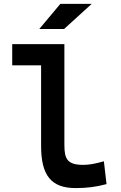

<svg xmlns="http://www.w3.org/2000/svg" viewBox="-20 -960 626 990"><path d="M370.1 9.8C427.7 9.8 475.1 3.9 529.3 -10.7L515.6 -128.4C471.7 -115.7 439.5 -109.9 409.2 -109.9C327.1 -109.9 312 -140.6 312 -212.4V-732.4H43V-623H191.9V-207.5C191.9 -55.7 243.7 9.8 370.1 9.8ZM182.6 -810.5H310.5L452.6 -939.9H291Z"/></svg>

Font: Cascadia Code PL SemiBold
Style: Regular
Weight: 600
Monospace: yes
Designer: Aaron Bell
Foundry: Saja Typeworks
Version: Version 2404.023